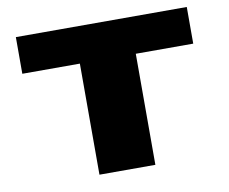

<svg xmlns="http://www.w3.org/2000/svg" viewBox="-75 -769 1030 864"><g transform="rotate(-10 440.0 -337.5)"><path d="M312 0H567.5V-507.5H830V-675H49V-507.5H312Z"/></g></svg>

Font: Anybody Expanded Black
Style: Regular
Weight: 900
Width: 7
Designer: Tyler Finck
Foundry: Etcetera Type Company
Version: Version 1.113;gftools[0.9.25]